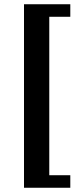

<svg xmlns="http://www.w3.org/2000/svg" viewBox="-20 -752 391 904"><path d="M93 -732H311V-673H212V73H311V132H93Z"/></svg>

Font: Rosario Light
Style: Bold
Weight: 700
Version: Version 1.101; ttfautohint (v1.8.1.43-b0c9)